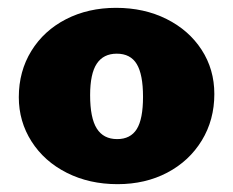

<svg xmlns="http://www.w3.org/2000/svg" viewBox="-20 -460 594 490"><path d="M28 -212Q28 -278 60 -330Q92 -382 148.5 -411Q205 -440 276 -440Q348 -440 405 -411.5Q462 -383 494.5 -333Q527 -283 527 -220Q527 -154 495 -101.5Q463 -49 407 -19.5Q351 10 280 10Q208 10 150.5 -19Q93 -48 60.5 -99Q28 -150 28 -212ZM345 -213Q345 -270 329 -296.5Q313 -323 278 -323Q244 -323 227 -297.5Q210 -272 210 -217Q210 -159 227 -132Q244 -105 279 -105Q313 -105 329 -130.5Q345 -156 345 -213Z"/></svg>

Font: Ysabeau Heavy
Style: Regular
Weight: 800
Designer: Christian Thalmann (Catharsis Fonts)
Version: Version 0.003